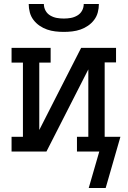

<svg xmlns="http://www.w3.org/2000/svg" viewBox="-20 -760 640 963"><path d="M300 -600Q279 -600 257.5 -602.5Q236 -605 216 -612Q196 -619 178.5 -631Q161 -643 148 -660Q135 -677 129.5 -698Q124 -719 124 -740H200Q200 -722 208.5 -706.5Q217 -691 232.5 -682Q248 -673 265 -670Q282 -667 300 -667Q318 -667 335 -670Q352 -673 367.5 -682Q383 -691 391.5 -706.5Q400 -722 400 -740H476Q476 -719 470.5 -698Q465 -677 452 -660Q439 -643 421.5 -631Q404 -619 384 -612Q364 -605 342.5 -602.5Q321 -600 300 -600ZM510 183H425L478 0H366V-74H423V-412L213 0H38V-74H95V-446H38V-520H234V-446H177V-108L263 -277L387 -520H562V-447H505V-74H584Z"/></svg>

Font: Iosevka Plex Etoile
Style: Regular
Weight: 400
Designer: Belleve Invis
Foundry: Belleve Invis
Version: Version 25.1.1; ttfautohint (v1.8.4)